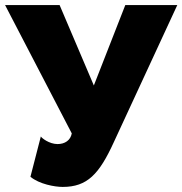

<svg xmlns="http://www.w3.org/2000/svg" viewBox="-29 -730 719 757"><path d="M218 7C315 7 362 -43 420 -170L670 -710H465L341 -393L206 -710H-9L254 -204C249 -177 227 -162 198 -162C165 -162 135 -186 132 -192L91 -33C126 -4 187 7 218 7Z"/></svg>

Font: Raleway Black
Style: Regular
Weight: 900
Designer: Matt McInerney, Pablo Impallari, Rodrigo Fuenzalida
Foundry: Matt McInerney, Pablo Impallari, Rodrigo Fuenzalida
Version: Version 3.000g; ttfautohint (v1.5) -l 8 -r 28 -G 28 -x 14 -D